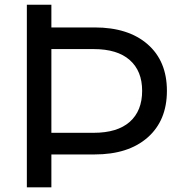

<svg xmlns="http://www.w3.org/2000/svg" viewBox="-20 -798 769 818"><path d="M691.1 -411.1Q691.1 -284.4 608.9 -212.2Q526.7 -140 383.3 -140H198.9V0H94.4V-777.8H198.9V-681.1H383.3Q526.7 -681.1 608.9 -609.4Q691.1 -537.8 691.1 -411.1ZM585.6 -411.1Q585.6 -495.6 532.8 -542.2Q480 -588.9 378.9 -588.9H198.9V-232.2H378.9Q480 -232.2 532.8 -278.9Q585.6 -325.6 585.6 -411.1Z"/></svg>

Font: Paperlogy 5 Medium
Style: Regular
Weight: 500
Designer: redesigned by Lee Juim, glyphs from Gmarket Sans & Montserrat
Foundry: PT&
Version: Version 1.001